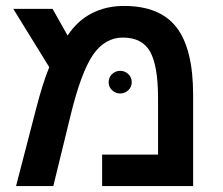

<svg xmlns="http://www.w3.org/2000/svg" viewBox="-20 -629 753 649"><path d="M398.9 -608.9Q521 -608.9 576.9 -536.1Q632.8 -463.4 632.8 -308.1V0H325.2V-106.4H514.2V-297.4Q514.2 -406.2 487.5 -454.1Q460.9 -502 395 -502Q335 -502 294.4 -443.8Q254.4 -384.8 219.7 -243.7L160.2 0H34.2L100.6 -255.9Q112.3 -301.8 123.8 -338.4Q135.3 -375 146.5 -401.9L24.9 -599.1H157.7L208.5 -508.8Q240.7 -558.1 289.3 -583.5Q337.9 -608.9 398.9 -608.9ZM347.2 -350.6Q347.2 -367.7 358.9 -378.7Q370.6 -389.6 386.2 -389.6Q401.9 -389.6 413.6 -378.7Q425.3 -367.7 425.3 -350.6Q425.3 -335 413.6 -324Q401.9 -313 386.2 -313Q370.6 -313 358.9 -324Q347.2 -335 347.2 -350.6Z"/></svg>

Font: Arimo SemiBold
Style: Regular
Weight: 600
Designer: Steve Matteson
Foundry: Monotype Imaging Inc.
Version: Version 1.33